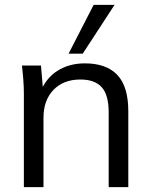

<svg xmlns="http://www.w3.org/2000/svg" viewBox="-20 -773 626 793"><path d="M78.6 0V-385.9Q78.6 -414.2 76.3 -443.6Q74.1 -472.9 70.6 -502.3H149.2L158.7 -391.7H146.7Q169.1 -450 217.4 -480.7Q265.7 -511.3 330.4 -511.3Q419.4 -511.3 464.6 -463.4Q509.9 -415.5 509.9 -313.8V0H428.9V-308.8Q428.9 -380.4 400.4 -412.5Q371.8 -444.6 312.1 -444.6Q241.9 -444.6 200.8 -401.7Q159.6 -358.8 159.6 -286.6V0ZM263.2 -551.3 366.7 -752.8H453.1L321.7 -551.3Z"/></svg>

Font: Mulish ExtraLight
Style: Regular
Weight: 200
Designer: Vernon Adams
Foundry: Vernon Adams
Version: Version 3.603